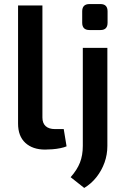

<svg xmlns="http://www.w3.org/2000/svg" viewBox="-20 -727 620 946"><path d="M189 -700V-148Q189 -120 205 -105.5Q221 -91 251 -91H294L308 -6Q297 -1 277.5 3Q258 7 237.5 8.5Q217 10 202 10Q141 10 105 -23Q69 -56 69 -118V-700ZM509 -491V-8Q509 35 495 74Q481 113 455.5 145.5Q430 178 395 199L328 146Q360 110 374 74Q388 38 388 -8V-491ZM475 -707Q510 -707 510 -671V-615Q510 -579 475 -579H421Q385 -579 385 -615V-671Q385 -707 421 -707Z"/></svg>

Font: Exo 2 SemiBold
Style: Regular
Weight: 600
Designer: Natanael Gama
Foundry: Natanael Gama
Version: Version 2.010